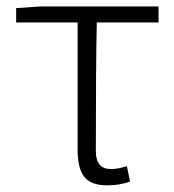

<svg xmlns="http://www.w3.org/2000/svg" viewBox="-20 -553 532 586"><path d="M307.6 12.7Q257.8 12.7 237.3 -13.2Q216.8 -39.1 216.8 -97.7V-484.4H29.3V-528.3L102.5 -533.2H463.9V-484.4H275.4Q272.5 -350.6 272.5 -91.8Q272.5 -37.1 318.4 -37.1Q340.8 -37.1 367.2 -45.9L377 1Q345.7 12.7 307.6 12.7Z"/></svg>

Font: Gen Shin Gothic Light
Style: Regular
Weight: 200
Designer: [Source Han Sans]
Ryoko NISHIZUKA  (kana & ideographs); Paul D. Hunt (Latin, Greek & Cyrillic); Wenlong ZHANG  (bopomofo
Version: Version 1.002.20150607